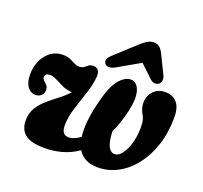

<svg xmlns="http://www.w3.org/2000/svg" viewBox="-118 -800 999 945"><g transform="rotate(20 382.0 -327.5)"><path d="M490.5 -453Q522.5 -452.5 535.5 -413.8Q548.5 -375 533 -306.5Q517.5 -237 491.5 -182Q494 -126 506.8 -103.2Q519.5 -80.5 540 -80.5Q559.5 -80.5 577 -103.8Q594.5 -127 605.5 -165Q616.5 -203 616.5 -248Q616.5 -272.5 613 -286Q609.5 -299.5 602.5 -311Q586.5 -338 586.5 -366.5Q586.5 -403 609.5 -428Q632.5 -453 672 -453Q710 -453 732.2 -428Q754.5 -403 754.5 -350.5Q754.5 -271 733 -205.2Q711.5 -139.5 674 -91.2Q636.5 -43 587.2 -16.8Q538 9.5 483 9.5Q410.5 9.5 379 -42.5Q340 -15 295.8 -2.8Q251.5 9.5 205 9.5Q134.5 9.5 103.2 -15Q72 -39.5 72 -87.5Q72.5 -126.5 90 -154.8Q107.5 -183 133.8 -205.5Q160 -228 188.2 -249.2Q216.5 -270.5 238 -295Q208.5 -297 186 -307.5Q163.5 -318 144.8 -328Q126 -338 108 -338Q82.5 -338 82.5 -317.5Q82.5 -309 97 -295.5Q106 -287 110.8 -280.2Q115.5 -273.5 115.5 -262Q116 -244 103.8 -232.5Q91.5 -221 73.5 -221Q49 -221 32 -243.2Q15 -265.5 15 -307Q15 -369.5 49.2 -411.2Q83.5 -453 135 -453Q158 -453 173.8 -446Q189.5 -439 202.5 -432.2Q215.5 -425.5 228.5 -425.5Q243.5 -425.5 252.2 -432.2Q261 -439 270 -446Q279 -453 294 -453Q329 -453 327.5 -408.5Q324 -366.5 307.8 -317.8Q291.5 -269 276.2 -220.8Q261 -172.5 261 -130.5Q261 -80.5 298.5 -80.5Q310 -80.5 325.5 -86.2Q341 -92 359 -105Q349.5 -173.5 375 -280Q397.5 -377.5 428 -415.2Q458.5 -453 490.5 -453ZM397.5 -482.5Q380 -473 365.5 -473.8Q351 -474.5 345.5 -483Q331 -503.5 361 -530.5L461 -622.5Q481 -641 497.8 -652.2Q514.5 -663.5 534 -663.5Q555 -663.5 566.2 -652.5Q577.5 -641.5 586.5 -622.5L633.5 -526.5Q640 -514 637.5 -501Q635 -488 628.5 -483Q605.5 -466.5 582.5 -486.5L515.5 -550Z"/></g></svg>

Font: Fraunces 144pt SuperSoft
Style: Bold Italic
Weight: 700
Italic angle: -16°
Version: Version 1.000;[0bf87f6ff]